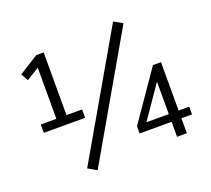

<svg xmlns="http://www.w3.org/2000/svg" viewBox="-128 -907 1202 1096"><g transform="rotate(-20 472.5 -359.0)"><path d="M71.3 -281.2V-332H166V-642.6L88.9 -594.7L64.5 -638.7L182.6 -712.9H227.5V-332H322.3V-281.2ZM234.4 -5.9 660.2 -743.2 712.9 -713.9 287.1 24.4ZM584 -90.8V-134.8L789.1 -431.6H837.9V-137.7H902.3V-90.8H837.9V0H778.3V-90.8ZM642.6 -137.7H778.3V-335Z"/></g></svg>

Font: Min Sans Light
Style: Regular
Weight: 300
Designer: Jinseong-Kim, NotoSansCJK, Nunito
Foundry: Jinseong-Kim
Version: Version 1.400;Glyphs 3.1.2 (3151)